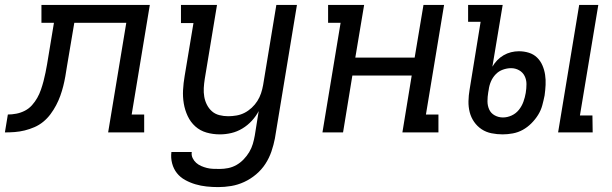

<svg xmlns="http://www.w3.org/2000/svg" viewBox="-76 -540 2496 783"><path d="M365 0 439 -447H227L197 -269Q194 -249 190.5 -229Q187 -209 182 -189Q177 -169 170 -149.5Q163 -130 153 -111Q143 -92 130 -74.5Q117 -57 100.5 -43.5Q84 -30 64.5 -21.5Q45 -13 24.5 -8Q4 -3 -16 -1.5Q-36 0 -56 0L-44 -73Q-27 -73 -9 -76.5Q9 -80 25.5 -88.5Q42 -97 54.5 -111Q67 -125 76 -141Q85 -157 91 -174.5Q97 -192 101.5 -209Q106 -226 109.5 -243.5Q113 -261 116 -278L144 -447H93V-520H535L461 -73H512V0Z M814 223Q790 223 766.5 220.5Q743 218 721 211.5Q699 205 679 194Q659 183 645.5 166Q632 149 626 126.5Q620 104 623 80H706Q704 93 709.5 104.5Q715 116 724 124Q733 132 744.5 137Q756 142 768 145Q780 148 793 148.5Q806 149 820 149Q837 149 854.5 145.5Q872 142 888 133Q904 124 917.5 110Q931 96 940.5 80Q950 64 955 47Q960 30 963 13L979 -87Q968 -66 951 -47.5Q934 -29 912.5 -16Q891 -3 867.5 2.5Q844 8 821 8Q792 8 766 0.5Q740 -7 720.5 -24.5Q701 -42 689.5 -66.5Q678 -91 673.5 -118Q669 -145 670.5 -173Q672 -201 677 -230L713 -446H662V-520H809L759 -218Q756 -199 755 -181Q754 -163 757 -145.5Q760 -128 768 -112.5Q776 -97 788.5 -86Q801 -75 818.5 -70.5Q836 -66 855 -66Q871 -66 888.5 -69Q906 -72 921.5 -80Q937 -88 950.5 -100.5Q964 -113 973.5 -128Q983 -143 988.5 -159.5Q994 -176 997 -193L1051 -520H1135L1045 25Q1040 51 1031 77.5Q1022 104 1006.5 128Q991 152 968.5 171Q946 190 920 202Q894 214 867 218.5Q840 223 814 223Z M1239 0 1313 -447H1262V-520H1409L1373 -305H1615L1651 -520H1735L1661 -73H1712V0H1565L1603 -232H1361L1323 0Z M2200 0 2286 -520H2364L2289 -69H2340L2341 0ZM1974 8Q1951 8 1928.5 3.5Q1906 -1 1888 -13Q1870 -25 1857.5 -43Q1845 -61 1839.5 -82.5Q1834 -104 1834.5 -127.5Q1835 -151 1839 -174L1884 -451H1833V-520H1974L1932 -268Q1940 -282 1951.5 -294Q1963 -306 1977.5 -314.5Q1992 -323 2008 -327Q2024 -331 2040 -331Q2061 -331 2080.5 -325Q2100 -319 2114 -305.5Q2128 -292 2136 -273.5Q2144 -255 2147 -235Q2150 -215 2149 -194Q2148 -173 2145 -151Q2141 -131 2135.5 -110.5Q2130 -90 2118.5 -71.5Q2107 -53 2091 -37Q2075 -21 2056 -10.5Q2037 0 2015.5 4Q1994 8 1974 8ZM1975 -61Q1993 -61 2010.5 -69Q2028 -77 2040 -92Q2052 -107 2058.5 -125Q2065 -143 2068 -161Q2071 -179 2071 -197Q2071 -215 2063.5 -230Q2056 -245 2041 -253.5Q2026 -262 2008 -262Q1992 -262 1975 -256Q1958 -250 1945.5 -237Q1933 -224 1926 -207.5Q1919 -191 1917 -174L1915 -163Q1912 -145 1912 -127Q1912 -109 1919 -93.5Q1926 -78 1941.5 -69.5Q1957 -61 1975 -61Z"/></svg>

Font: Iosevka HT Extended
Style: Italic
Weight: 400
Width: 7
Italic angle: -9°
Monospace: yes
Designer: Belleve Invis
Foundry: Belleve Invis
Version: Version 32.3.0; ttfautohint (v1.8.4)